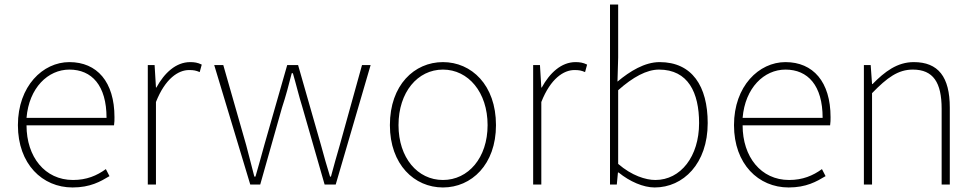

<svg xmlns="http://www.w3.org/2000/svg" viewBox="-20 -814 4306 847"><path d="M300 13C378 13 423 -13 463 -37L447 -68C407 -39 362 -20 302 -20C178 -20 97 -122 97 -261H483C485 -274 485 -286 485 -297C485 -453 408 -540 286 -540C169 -540 59 -434 59 -262C59 -90 167 13 300 13ZM97 -294C108 -427 192 -507 286 -507C385 -507 450 -437 450 -294Z M632 0H668V-364C709 -468 767 -505 814 -505C835 -505 844 -503 861 -496L870 -529C852 -538 837 -540 819 -540C756 -540 705 -492 670 -428H668L662 -527H632Z M1084 0H1128L1224 -339C1241 -390 1254 -440 1267 -491H1272C1287 -440 1298 -392 1314 -341L1412 0H1461L1615 -527H1577L1479 -174C1465 -125 1452 -81 1440 -35H1436C1422 -81 1409 -125 1396 -174L1295 -527H1247L1146 -174C1133 -125 1120 -81 1107 -35H1102C1091 -81 1078 -125 1066 -174L965 -527H925Z M1934 13C2060 13 2168 -88 2168 -262C2168 -439 2060 -540 1934 -540C1808 -540 1700 -439 1700 -262C1700 -88 1808 13 1934 13ZM1934 -20C1822 -20 1738 -118 1738 -262C1738 -407 1822 -507 1934 -507C2046 -507 2131 -407 2131 -262C2131 -118 2046 -20 1934 -20Z M2332 0H2368V-364C2409 -468 2467 -505 2514 -505C2535 -505 2544 -503 2561 -496L2570 -529C2552 -538 2537 -540 2519 -540C2456 -540 2405 -492 2370 -428H2368L2362 -527H2332Z M2868 13C2994 13 3102 -92 3102 -271C3102 -434 3033 -540 2890 -540C2824 -540 2759 -500 2704 -454L2707 -560V-794H2671V0H2701L2706 -53H2709C2758 -13 2818 13 2868 13ZM2871 -20C2829 -20 2767 -39 2707 -91V-416C2772 -474 2833 -507 2887 -507C3016 -507 3064 -405 3064 -271C3064 -124 2983 -20 2871 -20Z M3459 13C3537 13 3582 -13 3622 -37L3606 -68C3566 -39 3521 -20 3461 -20C3337 -20 3256 -122 3256 -261H3642C3644 -274 3644 -286 3644 -297C3644 -453 3567 -540 3445 -540C3328 -540 3218 -434 3218 -262C3218 -90 3326 13 3459 13ZM3256 -294C3267 -427 3351 -507 3445 -507C3544 -507 3609 -437 3609 -294Z M3791 0H3827V-403C3894 -472 3942 -507 4007 -507C4097 -507 4134 -450 4134 -334V0H4170V-339C4170 -475 4119 -540 4011 -540C3938 -540 3883 -498 3829 -443H3827L3821 -527H3791Z"/></svg>

Font: Genne Gothic ExtraLight
Style: Regular
Weight: 250
Designer: Ryoko NISHIZUKA (kana & ideographs); Paul D. Hunt (Latin, Greek & Cyrillic); Wenlong ZHANG (bopomofo); Sandoll Communica
Foundry: Adobe Systems Incorporated
Version: Version 1.004;PS 1.004;hotconv 16.6.51;makeotf.lib2.5.65220